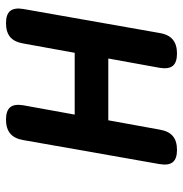

<svg xmlns="http://www.w3.org/2000/svg" viewBox="-5 -595 610 640"><g transform="rotate(90 300.0 -275.0)"><path d="M57 10Q28 10 16.5 -4Q5 -18 10 -48L90 -502Q95 -532 112 -546Q129 -560 158 -560Q188 -560 199.5 -546Q211 -532 206 -502L175 -331H381L412 -502Q417 -532 433.5 -546Q450 -560 480 -560Q509 -560 520.5 -546Q532 -532 527 -502L447 -48Q442 -18 425 -4Q408 10 379 10Q349 10 337.5 -4Q326 -18 331 -48L362 -219H156L125 -48Q120 -18 103.5 -4Q87 10 57 10Z"/></g></svg>

Font: Maple Mono NL SemiBold
Style: Italic
Weight: 600
Italic angle: -10°
Monospace: yes
Designer: subframe7536
Version: Version 7.000